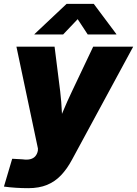

<svg xmlns="http://www.w3.org/2000/svg" viewBox="-40 -772 712 998"><path d="M-19.5 197.8 23.4 53.2 77.6 56.2Q101.1 59.6 117.4 55.4Q133.8 51.3 143.6 40Q153.3 28.8 156.7 11.7L157.2 0L45.4 -529.3H243.7L272.9 -296.9Q279.3 -242.7 281.7 -188Q284.2 -133.3 287.6 -73.7H240.2Q262.7 -133.3 285.6 -188.5Q308.6 -243.7 334 -296.9L444.3 -529.3H652.3L334 58.6Q308.6 106 277.3 138.9Q246.1 171.9 204.6 189Q163.1 206.1 106.9 206.1Q74.2 206.1 41 203.9Q7.8 201.7 -19.5 197.8ZM288.1 -592.8H138.7L139.2 -594.7L306.2 -752H447.3L564.9 -594.7V-592.8H416L363.8 -672.4Z"/></svg>

Font: Inter 24pt Black
Style: Italic
Weight: 900
Italic angle: -9.3988°
Designer: Rasmus Andersson
Foundry: rsms
Version: Version 4.001;git-66647c0bb